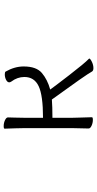

<svg xmlns="http://www.w3.org/2000/svg" viewBox="237 -755 526 1040"><g transform="rotate(-90 500.0 -235.0)"><path d="M325 -415 323 -473Q323 -478 337 -478Q354 -478 369 -471Q384 -464 384 -455Q384 -434 383 -419L382 -366V-265Q503 -265 553 -288.5Q603 -312 603 -366Q603 -404 578 -437Q574 -443 574 -448Q574 -458 587.5 -465Q601 -472 617 -472Q629 -472 632 -468Q660 -419 660 -370Q660 -301 624.5 -271Q589 -241 535 -226Q549 -206 613 -123Q677 -40 702 -16Q703 -15 703 -15Q703 -9 685.5 -0.5Q668 8 651 8Q638 8 633 1Q616 -31 481 -217Q442 -214 382 -214V-106L383 -68L385 0Q385 5 371 5Q354 5 339 -2Q324 -9 324 -18L326 -106V-366Z"/></g></svg>

Font: JyunsaiKaai Light
Style: Regular
Weight: 300
Designer: Fontworks Inc.
Version: Version 0.030;April 7, 2024;FontCreator 14.0.0.2901 64-bit